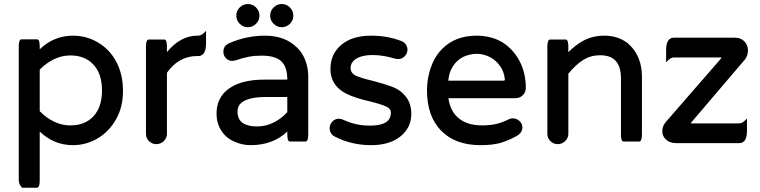

<svg xmlns="http://www.w3.org/2000/svg" viewBox="-20 -687 3682 930"><path d="M474.1 -249Q474.1 -333 428.7 -377.9Q388.7 -418.5 320.3 -418.5Q278.8 -418.5 240.2 -399.4Q202.6 -380.9 172.4 -349.6V-148.4Q202.6 -117.2 240.7 -98.4Q278.8 -79.6 320.3 -79.6Q392.1 -79.6 433.1 -124.3Q474.1 -168.9 474.1 -249ZM70.8 184.6V-459Q70.8 -487.3 77.6 -493.7Q80.1 -496.6 84 -496.6H159.2Q163.1 -496.6 166 -493.4Q168.9 -490.2 170.4 -484.4Q172.4 -474.1 172.4 -459V-448.2Q241.2 -514.2 333 -514.2Q397.9 -514.2 450.7 -483.4Q508.8 -451.2 542.5 -389.2Q575.7 -327.6 575.7 -247.6Q575.7 -167.5 542 -108.9Q507.8 -48.8 452.4 -16.4Q397 16.1 333 16.1Q241.2 16.1 172.4 -49.8V184.6Q172.4 212.9 165.5 219.2Q163.1 222.2 159.2 222.2H86.9L85.4 220.7Q70.8 205.1 70.8 184.6Z M788.6 -434.6Q854 -514.2 935.5 -514.2H940.4Q954.6 -514.2 968.8 -528.3L978 -537.6V-476.6Q978 -439 963.4 -424.8Q954.6 -415.5 940.4 -415.5H933.6Q889.2 -415.5 851.6 -394Q814.9 -373 788.6 -334.5V-39.1Q788.6 -18.1 773.2 -3.4Q757.8 11.2 737.1 11.2Q716.3 11.2 701.7 -3.4Q687 -18.1 687 -39.1V-458Q687 -486.3 693.8 -492.7Q696.3 -495.6 700.2 -495.6H775.4Q779.3 -495.6 782.2 -492.7Q788.6 -486.3 788.6 -458Z M1371.6 -217.3H1271.5Q1224.1 -217.3 1192.9 -209.5Q1145.5 -197.3 1134.3 -168.5Q1130.4 -158.7 1130.4 -146.5Q1130.4 -115.7 1147.5 -98.1Q1171.4 -74.7 1227.5 -74.7Q1268.1 -74.7 1306.6 -94.2Q1344.2 -113.3 1371.6 -143.6ZM1028.8 -136.7Q1028.8 -215.8 1090.3 -258.8Q1150.9 -301.3 1259.8 -301.3H1371.6V-302.7Q1371.6 -362.8 1342.5 -390.1Q1313.5 -417.5 1247.1 -417.5Q1212.4 -417.5 1184.6 -412.1Q1156.7 -406.7 1118.7 -394L1105 -392.1H1104.5Q1087.4 -392.1 1074.7 -404.8Q1062 -417.5 1062 -436.5Q1062 -466.3 1091.8 -478.5Q1174.8 -514.2 1262.7 -514.2Q1361.3 -514.2 1418.9 -456.5Q1438 -438 1450.2 -414.1Q1473.1 -369.6 1473.1 -315.4V-39.1Q1473.1 -10.7 1466.3 -4.4Q1463.9 -1.5 1460 -1.5H1384.8Q1380.9 -1.5 1377.9 -4.4Q1371.6 -10.7 1371.6 -39.1V-49.8Q1301.8 16.1 1194.3 16.1Q1151.4 16.1 1112.8 -2Q1073.2 -20 1051 -55.7Q1028.8 -91.3 1028.8 -136.7ZM1305.2 -571.8Q1288.6 -588.4 1288.6 -611.3Q1288.6 -634.3 1305.2 -650.9Q1321.8 -667.5 1344.7 -667.5Q1367.7 -667.5 1384.3 -650.9Q1400.9 -634.3 1400.9 -611.3Q1400.9 -588.4 1384.3 -571.8Q1367.7 -555.2 1344.7 -555.2Q1321.8 -555.2 1305.2 -571.8ZM1141.1 -571.8Q1124.5 -588.4 1124.5 -611.3Q1124.5 -634.3 1141.1 -650.9Q1157.7 -667.5 1180.7 -667.5Q1203.6 -667.5 1220.2 -650.9Q1236.8 -634.3 1236.8 -611.3Q1236.8 -588.4 1220.2 -571.8Q1203.6 -555.2 1180.7 -555.2Q1157.7 -555.2 1141.1 -571.8Z M1590.8 -99.1Q1603 -111.8 1621.1 -111.8Q1631.8 -111.8 1641.1 -107.4Q1673.8 -92.8 1704.3 -85.7Q1734.9 -78.6 1771.5 -78.6Q1835 -78.6 1858.9 -102.5Q1873.5 -117.2 1873.5 -141.6Q1873.5 -159.7 1853 -169.9Q1829.1 -181.6 1772 -195.8Q1715.3 -208.5 1676.8 -224.6Q1633.3 -240.7 1606.9 -272.9Q1580.6 -305.7 1580.6 -353.5Q1580.6 -425.3 1633.1 -469.7Q1685.5 -514.2 1777.3 -514.2Q1856.4 -514.2 1920.9 -489.3Q1936 -484.9 1944.8 -472.9Q1953.6 -460.9 1953.6 -446.3Q1953.6 -427.7 1940.2 -414.3Q1926.8 -400.9 1908.2 -400.9H1907.7L1894 -402.8Q1835.9 -420.4 1785.6 -420.4Q1725.6 -420.4 1696.3 -396Q1678.2 -380.4 1678.2 -358.4Q1678.2 -333.5 1701.7 -321.3Q1729.5 -308.6 1785.6 -295.4Q1834 -283.2 1879.9 -266.6Q1920.4 -251.5 1946.8 -217.8Q1972.2 -184.6 1972.2 -134.8Q1972.2 -68.8 1919.7 -26.4Q1867.2 16.1 1777.3 16.1Q1679.2 16.1 1596.2 -28.3Q1592.8 -30.3 1589.4 -34.2Q1576.7 -46.9 1576.7 -66.2Q1576.7 -85.4 1590.8 -99.1Z M2418.9 -296.4Q2422.9 -296.4 2424.1 -297.6Q2425.3 -298.8 2425.3 -300.8Q2425.3 -302.7 2425.3 -303.2Q2421.4 -340.8 2402.8 -366.2Q2382.3 -396 2351.6 -411.1Q2320.8 -426.3 2289.3 -426.3Q2257.8 -426.3 2225.1 -412.1Q2192.4 -396 2172.9 -364.7Q2154.8 -335.4 2151.4 -296.4ZM2048.3 -249Q2048.3 -316.4 2074.2 -378.9Q2091.3 -419.9 2121.6 -450.2Q2185.5 -514.2 2288.1 -514.2Q2361.8 -514.2 2417 -480Q2436 -467.8 2453.6 -450.2Q2480 -423.8 2498 -388.7Q2526.9 -331.5 2526.9 -261.7Q2526.9 -240.2 2512.5 -225.8Q2498 -211.4 2475.6 -211.4H2151.9Q2161.1 -148.4 2201.2 -114.7Q2243.2 -79.6 2315.4 -79.6Q2354 -79.6 2384 -86.7Q2414.1 -93.8 2444.8 -109.4Q2452.6 -113.8 2463.1 -113.8Q2473.6 -113.8 2481.4 -110.4Q2490.7 -106.9 2497.6 -99.6Q2510.3 -87.4 2510.3 -69.8Q2510.3 -43.9 2481 -27.3Q2439.5 -4.9 2401.9 5.9Q2364.3 16.1 2307.6 16.1Q2185.1 16.1 2116.7 -54Q2048.3 -124 2048.3 -249Z M2631.3 -39.1V-458Q2631.3 -486.3 2638.2 -492.7Q2640.6 -495.6 2644.5 -495.6H2719.7Q2723.6 -495.6 2726.6 -492.7Q2732.9 -486.3 2732.9 -458V-434.1Q2769 -470.7 2808.1 -491.2Q2852.1 -514.2 2908.2 -514.2Q2963.4 -514.2 3005.9 -487.8Q3020.5 -479 3033.2 -465.8Q3054.2 -444.8 3067.9 -416.5Q3089.4 -371.6 3089.4 -316.4V-39.1Q3089.4 -10.7 3082.5 -4.4Q3080.1 -1.5 3076.2 -1.5H3001Q2997.1 -1.5 2994.1 -4.4Q2987.8 -10.7 2987.8 -39.1V-306.6Q2987.8 -366.7 2960 -394.5Q2935.1 -419.4 2886.7 -419.4Q2841.3 -419.4 2805.2 -396.7Q2769 -374 2732.9 -330.1V-39.1Q2732.9 -18.1 2717.5 -3.4Q2702.1 11.2 2681.4 11.2Q2660.6 11.2 2646 -3.4Q2631.3 -18.1 2631.3 -39.1Z M3598.1 -51.8Q3597.7 6.3 3560.5 6.3H3255.9Q3223.1 6.3 3203.6 -13.2Q3188 -28.8 3188 -52.5Q3188 -76.2 3205.1 -96.2L3472.2 -403.3Q3474.1 -406.7 3474.1 -408.2Q3473.1 -408.7 3470.7 -408.7H3244.1Q3230 -408.7 3215.8 -394.5L3206.5 -385.3V-446.3Q3206.5 -481.4 3220.7 -495.1Q3229.5 -504.4 3244.1 -504.4H3540Q3567.9 -504.4 3585.4 -486.8Q3603 -469.2 3603 -442.4Q3603 -418.9 3588.4 -398.9L3328.6 -94.2Q3326.7 -91.8 3326.7 -89.8Q3327.6 -89.4 3330.1 -89.4H3560.5Q3574.7 -89.4 3588.9 -103.5L3598.1 -112.8Z"/></svg>

Font: YuPearl-Medium
Style: Medium
Weight: 500
Designer: Max Yao
Foundry: Max-Everyday
Version: Version 1.011; ttfautohint (v1.8.3)